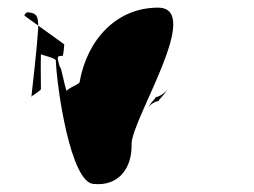

<svg xmlns="http://www.w3.org/2000/svg" viewBox="-20 -488 663 502"><path d="M44 -447C44 -452 48 -453 51 -456C76 -454 80 -447 80 -416C76 -354 68 -292 62 -234C56 -234 90 -252 87 -256C87 -286 86 -316 87 -346C90 -344 126 -336 126 -330C128 -265 164 -7 226 -7C288 -1 326 -46 324 -112C325 -178 513 -468 393 -468C286 -468 208 -386 188 -273C188 -268 154 -256 155 -250C150 -253 141 -314 136 -314C130 -338 126 -342 144 -342C146 -348 148 -366 148 -372ZM368 -204C368 -216 392 -234 386 -234C396 -234 416 -248 416 -254C415 -244 390 -224 396 -224C386 -224 367 -212 368 -204Z"/></svg>

Font: Zinc
Style: Regular
Weight: 400
Version: Version 1